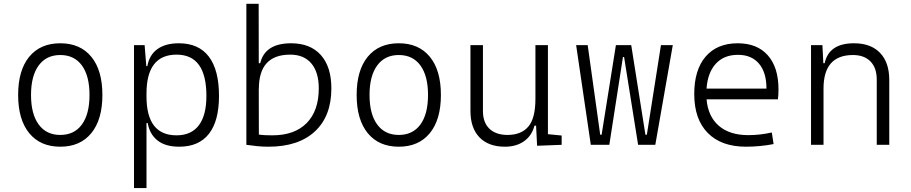

<svg xmlns="http://www.w3.org/2000/svg" viewBox="-20 -752 4728 997"><path d="M293 9.8Q189.5 9.8 131.8 -60.5Q74.2 -130.9 74.2 -258.8Q74.2 -387.2 131.8 -457.3Q189.5 -527.3 293 -527.3Q396.5 -527.3 454.1 -457.3Q511.7 -387.2 511.7 -258.8Q511.7 -130.9 454.1 -60.5Q396.5 9.8 293 9.8ZM293 -51.3Q365.7 -51.3 405.3 -105.5Q444.8 -159.7 444.8 -258.8Q444.8 -357.9 405.3 -412.1Q365.7 -466.3 293 -466.3Q220.7 -466.3 180.9 -412.1Q141.1 -357.9 141.1 -258.8Q141.1 -159.7 180.9 -105.5Q220.7 -51.3 293 -51.3Z M675.8 224.6V-517.6H731L739.7 -408.7H745.1Q755.4 -466.8 797.4 -497.1Q839.4 -527.3 908.7 -527.3Q1011.7 -527.3 1064.5 -458Q1117.2 -388.7 1117.2 -253.9Q1117.2 -124 1064.9 -57.1Q1012.7 9.8 910.6 9.8Q838.4 9.8 797.6 -22.9Q756.8 -55.7 747.1 -112.8H740.7V224.6ZM740.7 -251Q740.7 -49.3 896.5 -49.3Q973.1 -49.3 1012.5 -101.3Q1051.8 -153.3 1051.8 -253.9Q1051.8 -468.3 897 -468.3Q740.7 -468.3 740.7 -266.1Z M1374 9.8Q1344.7 9.8 1316.9 7.1Q1289.1 4.4 1259.3 0V-732.4H1323.2L1323.7 -423.8H1331.1Q1356 -527.3 1491.7 -527.3Q1591.3 -527.3 1646 -466.3Q1700.7 -405.3 1700.7 -293Q1700.7 -148.9 1615.2 -69.6Q1529.8 9.8 1374 9.8ZM1323.7 -292.5 1324.2 -53.2Q1340.8 -50.8 1358.9 -50Q1377 -49.3 1394.5 -49.3Q1509.8 -49.3 1572.5 -113Q1635.3 -176.8 1635.3 -293Q1635.3 -377 1596.7 -422.6Q1558.1 -468.3 1486.8 -468.3Q1324.2 -468.3 1324.2 -291Z M2050.8 9.8Q1947.3 9.8 1889.6 -60.5Q1832 -130.9 1832 -258.8Q1832 -387.2 1889.6 -457.3Q1947.3 -527.3 2050.8 -527.3Q2154.3 -527.3 2211.9 -457.3Q2269.5 -387.2 2269.5 -258.8Q2269.5 -130.9 2211.9 -60.5Q2154.3 9.8 2050.8 9.8ZM2050.8 -51.3Q2123.5 -51.3 2163.1 -105.5Q2202.6 -159.7 2202.6 -258.8Q2202.6 -357.9 2163.1 -412.1Q2123.5 -466.3 2050.8 -466.3Q1978.5 -466.3 1938.7 -412.1Q1898.9 -357.9 1898.9 -258.8Q1898.9 -159.7 1938.7 -105.5Q1978.5 -51.3 2050.8 -51.3Z M2602.1 9.8Q2516.6 9.8 2469.7 -38.8Q2422.9 -87.4 2422.9 -175.8V-517.6H2487.8V-175.8Q2487.8 -115.7 2521.5 -83.5Q2555.2 -51.3 2615.2 -51.3Q2686.5 -51.3 2723.4 -94.5Q2760.3 -137.7 2760.3 -239.3V-517.6H2825.2V-55.2L2896.5 -48.3V0L2769 4.9L2763.7 -99.6H2755.4Q2741.7 -47.4 2701.4 -18.8Q2661.1 9.8 2602.1 9.8Z M3293.5 0 3220.7 -456.1H3214.8L3144 0H3047.9L2971.7 -517.6H3031.7L3096.7 -52.2H3104L3178.2 -517.6H3257.8L3331.5 -52.2H3338.9L3412.1 -517.6H3473.6L3382.8 0Z M3854 9.8Q3725.6 9.8 3655.3 -61.5Q3585 -132.8 3585 -263.7Q3585 -389.2 3644.3 -458.3Q3703.6 -527.3 3811 -527.3Q3911.6 -527.3 3967 -464.8Q4022.5 -402.3 4022.5 -287.1Q4022.5 -256.8 4019.5 -236.3H3648.9Q3656.7 -147 3712.9 -98.6Q3769 -50.3 3865.7 -50.3Q3926.3 -50.3 3987.8 -64L3997.1 -3.9Q3962.9 2.9 3925.8 6.3Q3888.7 9.8 3854 9.8ZM3648.9 -292H3960Q3960 -376 3921.1 -421.6Q3882.3 -467.3 3812 -467.3Q3739.7 -467.3 3697.3 -421.4Q3654.8 -375.5 3648.9 -292Z M4532.7 0V-338.4Q4532.7 -399.9 4500 -433.1Q4467.3 -466.3 4409.2 -466.3Q4256.3 -466.3 4256.3 -292.5V0H4191.4V-517.6H4250.5L4255.4 -423.8H4262.2Q4284.2 -527.3 4414.6 -527.3Q4502 -527.3 4549.8 -477.5Q4597.7 -427.7 4597.7 -336.9V0Z"/></svg>

Font: Cascadia Mono PL Light
Style: Regular
Weight: 300
Monospace: yes
Designer: Aaron Bell
Foundry: Saja Typeworks
Version: Version 2404.023; ttfautohint (v1.8.4)